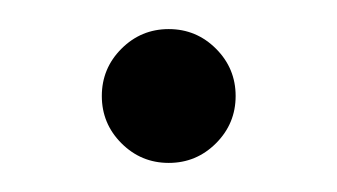

<svg xmlns="http://www.w3.org/2000/svg" viewBox="-20 -98 232 132"><path d="M50 -32Q50 -51 63.5 -64.5Q77 -78 96 -78Q115 -78 128.5 -64.5Q142 -51 142 -32Q142 -13 128.5 0.5Q115 14 96 14Q77 14 63.5 0.5Q50 -13 50 -32Z"/></svg>

Font: Oak Sans Light
Style: Regular
Weight: 400
Designer: Erik Kennedy, Walven
Foundry: Erik Kennedy, Walven
Version: Version 1.100;Glyphs 3.1.2 (3151)